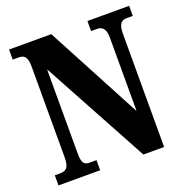

<svg xmlns="http://www.w3.org/2000/svg" viewBox="-128 -831 916 948"><g transform="rotate(-20 330.0 -357.0)"><path d="M20 0H239V-53H207C176 -53 163 -61 163 -118V-558L466 0H575V-596C575 -647 592 -661 619 -661H651V-714H432V-661H464C488 -661 508 -648 508 -600V-213L242 -714H20V-661H51C75 -661 96 -653 96 -600V-118C96 -61 76 -53 44 -53H20Z"/></g></svg>

Font: Noto Serif Georgian ExtraCondensed ExtraBold
Style: Regular
Weight: 800
Width: 2
Designer: Monotype Design Team, Akaki Razmadze
Foundry: Google LLC
Version: Version 2.003